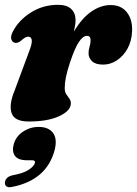

<svg xmlns="http://www.w3.org/2000/svg" viewBox="-20 -493 569 798"><path d="M43 -315Q32 -316.5 27.5 -328.5Q23 -340.5 32.5 -360Q56.5 -408 107.5 -440.5Q158.5 -473 221.5 -473Q257.5 -473 275.8 -455.8Q294 -438.5 294 -409.5Q294 -398.5 292 -386.5Q290 -374.5 287 -361.5Q320 -417.5 359.5 -444.8Q399 -472 440 -472Q483.5 -472 507.2 -442Q531 -412 529 -363Q527 -321 509.5 -290Q492 -259 465.2 -241.8Q438.5 -224.5 409 -224.5Q376.5 -224.5 362.2 -238.8Q348 -253 348 -271.5Q348 -285.5 352.2 -298.8Q356.5 -312 356.5 -326Q356.5 -344 341.5 -344Q325 -344 308 -318.8Q291 -293.5 271 -233.5Q259 -197.5 254 -172.5Q249 -147.5 249 -127Q249 -111 255.5 -101.2Q262 -91.5 268.2 -83.2Q274.5 -75 274.5 -63.5Q274.5 -33 226.8 -10.5Q179 12 99.5 12Q40 12 28.2 -23Q16.5 -58 40.5 -116L101.5 -280.5Q114 -312.5 112 -326.5Q110 -340.5 97.5 -340.5Q91 -340.5 84.2 -336.8Q77.5 -333 67 -323.5Q54 -313 43 -315ZM91.5 173Q55 173 42 154.5Q29 136 37 107Q45.5 74.5 75.2 54.5Q105 34.5 140.5 34.5Q181.5 34.5 200.2 59.2Q219 84 207 131Q174 255 32 283.5Q14.5 287.5 7 281.8Q-0.5 276 0.5 265.5Q1 256 8 248Q15 240 30 236Q77.5 227.5 99.5 212.5Q121.5 197.5 125 184.5Q128 173 113 173Z"/></svg>

Font: Fraunces 72pt Soft Black
Style: Italic
Weight: 900
Italic angle: -16°
Version: Version 1.000;[b76b70a41]